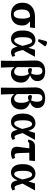

<svg xmlns="http://www.w3.org/2000/svg" viewBox="1620 -2472 1091 4372"><g transform="rotate(90 2166.0 -285.5)"><path d="M301 10Q223 10 164.5 -21Q106 -52 74 -110.5Q42 -169 42 -250Q42 -345 83.5 -408.5Q125 -472 197 -504Q269 -536 360 -536H618L604 -423H464Q486 -407 508 -385Q530 -363 545 -329Q560 -295 560 -241Q560 -170 532 -113Q504 -56 447 -23Q390 10 301 10ZM300 -52Q356 -52 380 -104.5Q404 -157 404 -245Q404 -298 398 -331Q392 -364 382.5 -385.5Q373 -407 364 -423H343Q279 -423 237.5 -381.5Q196 -340 196 -239Q196 -151 224.5 -101.5Q253 -52 300 -52Z M861 10Q810 10 767.5 -17Q725 -44 699.5 -102.5Q674 -161 674 -257Q674 -355 703 -419Q732 -483 781.5 -514.5Q831 -546 893 -546Q950 -546 994 -512Q1038 -478 1065 -389H1069L1113 -536H1273L1117 -254Q1136 -188 1149 -147.5Q1162 -107 1175.5 -89Q1189 -71 1208 -71Q1223 -71 1248 -86L1274 -25Q1255 -14 1230.5 -2Q1206 10 1175 10Q1140 10 1115.5 -1Q1091 -12 1074 -43Q1057 -74 1042 -134H1038Q1013 -66 971 -28Q929 10 861 10ZM900 -63Q921 -63 939.5 -81Q958 -99 973.5 -128Q989 -157 1002 -189Q1015 -221 1024 -248Q998 -363 975.5 -417Q953 -471 914 -471Q891 -471 870.5 -451Q850 -431 838 -386Q826 -341 826 -264Q826 -178 837 -134.5Q848 -91 865 -77Q882 -63 900 -63ZM920 -603 870 -619 911 -774Q922 -815 957.5 -811Q993 -807 1033 -774V-762Z M1362 240 1366 -126 1357 -527Q1355 -612 1386 -665Q1417 -718 1472 -743Q1527 -768 1597 -768Q1717 -768 1771.5 -719.5Q1826 -671 1826 -594Q1826 -527 1789 -486Q1752 -445 1696 -424V-422Q1765 -400 1812.5 -351.5Q1860 -303 1860 -223Q1860 -148 1832 -95.5Q1804 -43 1756 -15.5Q1708 12 1648 12Q1599 12 1566 -10Q1533 -32 1510 -66H1508L1518 240ZM1613 -62Q1636 -62 1657.5 -74.5Q1679 -87 1693.5 -121.5Q1708 -156 1708 -221Q1708 -286 1695 -330Q1682 -374 1658 -397Q1641 -389 1622 -382.5Q1603 -376 1591 -376Q1565 -375 1547.5 -387.5Q1530 -400 1530 -424Q1530 -433 1533.5 -445Q1537 -457 1547 -467Q1563 -468 1592.5 -462.5Q1622 -457 1652 -448Q1665 -472 1674 -507.5Q1683 -543 1683 -587Q1683 -643 1661.5 -674Q1640 -705 1597 -705Q1559 -705 1533.5 -680Q1508 -655 1508 -587V-126Q1527 -101 1551.5 -81.5Q1576 -62 1613 -62Z M1975 240 1979 -126 1970 -527Q1968 -612 1999 -665Q2030 -718 2085 -743Q2140 -768 2210 -768Q2330 -768 2384.5 -719.5Q2439 -671 2439 -594Q2439 -527 2402 -486Q2365 -445 2309 -424V-422Q2378 -400 2425.5 -351.5Q2473 -303 2473 -223Q2473 -148 2445 -95.5Q2417 -43 2369 -15.5Q2321 12 2261 12Q2212 12 2179 -10Q2146 -32 2123 -66H2121L2131 240ZM2226 -62Q2249 -62 2270.5 -74.5Q2292 -87 2306.5 -121.5Q2321 -156 2321 -221Q2321 -286 2308 -330Q2295 -374 2271 -397Q2254 -389 2235 -382.5Q2216 -376 2204 -376Q2178 -375 2160.5 -387.5Q2143 -400 2143 -424Q2143 -433 2146.5 -445Q2150 -457 2160 -467Q2176 -468 2205.5 -462.5Q2235 -457 2265 -448Q2278 -472 2287 -507.5Q2296 -543 2296 -587Q2296 -643 2274.5 -674Q2253 -705 2210 -705Q2172 -705 2146.5 -680Q2121 -655 2121 -587V-126Q2140 -101 2164.5 -81.5Q2189 -62 2226 -62Z M2753 10Q2702 10 2659.5 -17Q2617 -44 2591.5 -102.5Q2566 -161 2566 -257Q2566 -355 2595 -419Q2624 -483 2673.5 -514.5Q2723 -546 2785 -546Q2842 -546 2886 -512Q2930 -478 2957 -389H2961L3005 -536H3165L3009 -254Q3028 -188 3041 -147.5Q3054 -107 3067.5 -89Q3081 -71 3100 -71Q3115 -71 3140 -86L3166 -25Q3147 -14 3122.5 -2Q3098 10 3067 10Q3032 10 3007.5 -1Q2983 -12 2966 -43Q2949 -74 2934 -134H2930Q2905 -66 2863 -28Q2821 10 2753 10ZM2792 -63Q2813 -63 2831.5 -81Q2850 -99 2865.5 -128Q2881 -157 2894 -189Q2907 -221 2916 -248Q2890 -363 2867.5 -417Q2845 -471 2806 -471Q2783 -471 2762.5 -451Q2742 -431 2730 -386Q2718 -341 2718 -264Q2718 -178 2729 -134.5Q2740 -91 2757 -77Q2774 -63 2792 -63Z M3477 10Q3302 10 3324 -155L3357 -407H3265Q3243 -407 3232 -400.5Q3221 -394 3200 -372L3157 -386Q3175 -472 3211.5 -504Q3248 -536 3307 -536H3646L3634 -407H3457L3466 -164Q3468 -115 3477.5 -93Q3487 -71 3522 -71Q3538 -71 3551 -75.5Q3564 -80 3573 -86L3599 -25Q3580 -11 3547 -0.5Q3514 10 3477 10Z M3904 10Q3853 10 3810.5 -17Q3768 -44 3742.5 -102.5Q3717 -161 3717 -257Q3717 -355 3746 -419Q3775 -483 3824.5 -514.5Q3874 -546 3936 -546Q3993 -546 4037 -512Q4081 -478 4108 -389H4112L4156 -536H4316L4160 -254Q4179 -188 4192 -147.5Q4205 -107 4218.5 -89Q4232 -71 4251 -71Q4266 -71 4291 -86L4317 -25Q4298 -14 4273.5 -2Q4249 10 4218 10Q4183 10 4158.5 -1Q4134 -12 4117 -43Q4100 -74 4085 -134H4081Q4056 -66 4014 -28Q3972 10 3904 10ZM3943 -63Q3964 -63 3982.5 -81Q4001 -99 4016.5 -128Q4032 -157 4045 -189Q4058 -221 4067 -248Q4041 -363 4018.5 -417Q3996 -471 3957 -471Q3934 -471 3913.5 -451Q3893 -431 3881 -386Q3869 -341 3869 -264Q3869 -178 3880 -134.5Q3891 -91 3908 -77Q3925 -63 3943 -63Z"/></g></svg>

Font: NotoSerif-Bold
Style: Regular
Weight: 700
Designer: Monotype Design Team
Foundry: Monotype Imaging Inc.
Version: Version 2.007; ttfautohint (v1.8) -l 8 -r 50 -G 200 -x 14 -D